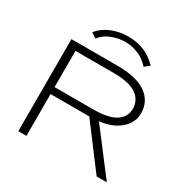

<svg xmlns="http://www.w3.org/2000/svg" viewBox="-178 -964 1106 1125"><g transform="rotate(30 375.0 -401.5)"><path d="M92 0V-623H400Q534 -623 598.5 -576.5Q663 -530 663 -450Q663 -406 638 -371Q613 -336 570 -314Q527 -292 472 -287L691 0H622L409 -283H147V0ZM147 -330H407Q510 -330 559 -361.5Q608 -393 608 -450Q607 -508 559 -541.5Q511 -575 402 -575H147ZM212 -696 177 -719Q211 -761 263.5 -782Q316 -803 375 -803Q432 -803 481 -783.5Q530 -764 572 -720L539 -694Q505 -732 462.5 -749.5Q420 -767 375 -767Q330 -767 284.5 -749.5Q239 -732 212 -696Z"/></g></svg>

Font: Inconsolata ExtraExpanded Light
Style: Regular
Weight: 300
Width: 8
Monospace: yes
Designer: Raph Levien, Cyreal, Brenton Simpson
Foundry: Raph Levien, Cyreal, Google
Version: Version 3.001; ttfautohint (v1.8.2.53-6de2)